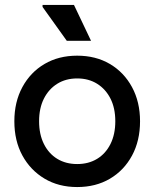

<svg xmlns="http://www.w3.org/2000/svg" viewBox="-20 -742 624 776"><path d="M292 14Q217 14 160 -20Q103 -54 70.5 -113.5Q38 -173 38 -252Q38 -330 70.5 -390Q103 -450 160 -483.5Q217 -517 292 -517Q367 -517 424 -483.5Q481 -450 513.5 -390Q546 -330 546 -252Q546 -173 513.5 -113Q481 -53 424 -19.5Q367 14 292 14ZM292 -79Q338 -79 372.5 -100Q407 -121 426.5 -160Q446 -199 446 -252Q446 -305 426.5 -343.5Q407 -382 372.5 -403.5Q338 -425 292 -425Q246 -425 211.5 -403.5Q177 -382 157.5 -343.5Q138 -305 138 -252Q138 -199 157.5 -160Q177 -121 211.5 -100Q246 -79 292 -79ZM348 -577H250L152 -714V-722H279Z"/></svg>

Font: Fustat SemiBold
Style: Regular
Weight: 600
Designer: Mohamed Gaber, Khaled Hosny, Laura Garcia Mut
Foundry: Kief Type Foundry, Alif Type Foundry, Hard Type Foundry
Version: Version 1.007